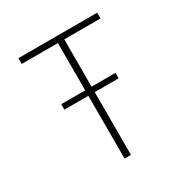

<svg xmlns="http://www.w3.org/2000/svg" viewBox="-180 -949 1061 1097"><g transform="rotate(-30 350.0 -400.0)"><path d="M171 -414V-450H529V-414ZM329 0V-762H90V-800H610V-762H371V0Z"/></g></svg>

Font: Martian Mono SemiExpanded Thin
Style: Regular
Weight: 250
Monospace: yes
Version: Version 0.930